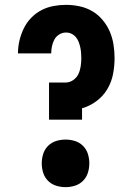

<svg xmlns="http://www.w3.org/2000/svg" viewBox="-20 -763 540 791"><path d="M182 -270V-423H250Q267 -423 281.5 -433Q296 -443 303 -458Q310 -473 312.5 -490Q315 -507 315 -523Q315 -535 314 -546.5Q313 -558 310.5 -569Q308 -580 304 -590.5Q300 -601 292.5 -610Q285 -619 274.5 -624Q264 -629 252 -629Q237 -629 224 -621Q211 -613 204 -600Q197 -587 194 -572Q191 -557 191 -543H54Q54 -569 60 -595Q66 -621 77.5 -645Q89 -669 107.5 -688.5Q126 -708 149.5 -720.5Q173 -733 199.5 -738Q226 -743 252 -743Q280 -743 308 -737Q336 -731 360 -717Q384 -703 402.5 -681Q421 -659 432 -633.5Q443 -608 447.5 -580Q452 -552 452 -524Q452 -490 445.5 -457Q439 -424 422 -395.5Q405 -367 377.5 -346.5Q350 -326 318 -317V-270ZM250 8Q230 8 211 2Q192 -4 178 -18Q164 -32 158 -51Q152 -70 152 -90Q152 -110 158 -129Q164 -148 178 -162Q192 -176 211 -182Q230 -188 250 -188Q270 -188 289 -182Q308 -176 322 -162Q336 -148 342 -129Q348 -110 348 -90Q348 -70 342 -51Q336 -32 322 -18Q308 -4 289 2Q270 8 250 8Z"/></svg>

Font: iosevka_custom_sans_ss08 Heavy
Style: Regular
Weight: 900
Designer: Belleve Invis
Foundry: Belleve Invis
Version: Version 10.3.0; ttfautohint (v1.8.3)